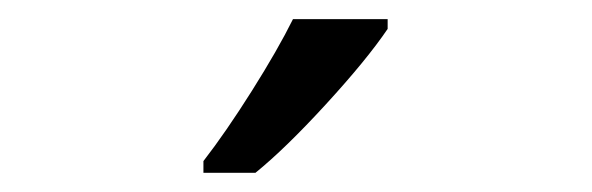

<svg xmlns="http://www.w3.org/2000/svg" viewBox="-20 -786 617 200"><path d="M191.9 -618.2Q215.3 -648.4 242.4 -691.4Q269.5 -734.4 285.2 -766.1H383.8V-755.9Q362.3 -724.1 319.8 -677.7Q277.3 -631.3 246.1 -606H191.9Z"/></svg>

Font: f0_31487 
Style: Regular
Weight: 400
Foundry: Ascender Corporation
Version: Version 1.10